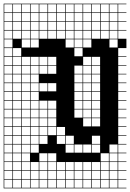

<svg xmlns="http://www.w3.org/2000/svg" viewBox="-20 -785 707 1043"><path d="M0 238.1V-765.1H666.7V-761.9H622.2V-717.5H666.7V-714.3H622.2V-669.8H666.7V-666.7H622.2V-622.2H666.7V-619H622.2V-574.6H666.7V-523.8H622.2V-479.4H666.7V-476.2H622.2V-431.7H666.7V-428.6H622.2V-384.1H666.7V-381H622.2V-336.5H666.7V-333.3H622.2V-288.9H666.7V-285.7H622.2V-241.3H666.7V-238.1H622.2V-193.7H666.7V-190.5H622.2V-146H666.7V-142.9H622.2V-98.4H666.7V-95.2H622.2V-50.8H666.7V-47.6H622.2V-3.2H666.7V0H622.2V44.4H666.7V47.6H622.2V92.1H666.7V95.2H622.2V139.7H666.7V142.9H622.2V187.3H666.7V190.5H622.2V234.9H666.7V238.1ZM574.6 -717.5H619V-761.9H574.6ZM98.4 -717.5H142.9V-761.9H98.4ZM146 -717.5H190.5V-761.9H146ZM50.8 -717.5H95.2V-761.9H50.8ZM527 -717.5H571.4V-761.9H527ZM193.7 -717.5H238.1V-761.9H193.7ZM241.3 -717.5H285.7V-761.9H241.3ZM288.9 -717.5H333.3V-761.9H288.9ZM479.4 -717.5H523.8V-761.9H479.4ZM336.5 -717.5H381V-761.9H336.5ZM3.2 -717.5H47.6V-761.9H3.2ZM384.1 -717.5H428.6V-761.9H384.1ZM431.7 -717.5H476.2V-761.9H431.7ZM431.7 -669.8H476.2V-714.3H431.7ZM241.3 -669.8H285.7V-714.3H241.3ZM98.4 -669.8H142.9V-714.3H98.4ZM574.6 -669.8H619V-714.3H574.6ZM146 -669.8H190.5V-714.3H146ZM193.7 -669.8H238.1V-714.3H193.7ZM3.2 -669.8H47.6V-714.3H3.2ZM50.8 -669.8H95.2V-714.3H50.8ZM384.1 -669.8H428.6V-714.3H384.1ZM527 -669.8H571.4V-714.3H527ZM288.9 -669.8H333.3V-714.3H288.9ZM479.4 -669.8H523.8V-714.3H479.4ZM336.5 -669.8H381V-714.3H336.5ZM336.5 -622.2H381V-666.7H336.5ZM288.9 -622.2H333.3V-666.7H288.9ZM527 -622.2H571.4V-666.7H527ZM431.7 -622.2H476.2V-666.7H431.7ZM241.3 -622.2H285.7V-666.7H241.3ZM384.1 -622.2H428.6V-666.7H384.1ZM50.8 -622.2H95.2V-666.7H50.8ZM479.4 -622.2H523.8V-666.7H479.4ZM3.2 -622.2H47.6V-666.7H3.2ZM193.7 -622.2H238.1V-666.7H193.7ZM574.6 -622.2H619V-666.7H574.6ZM146 -622.2H190.5V-666.7H146ZM98.4 -622.2H142.9V-666.7H98.4ZM336.5 -574.6H381V-619H336.5ZM527 -574.6H571.4V-619H527ZM384.1 -574.6H428.6V-619H384.1ZM288.9 -574.6H333.3V-619H288.9ZM241.3 -574.6H285.7V-619H241.3ZM50.8 -574.6H95.2V-619H50.8ZM574.6 -574.6H619V-619H574.6ZM193.7 -574.6H238.1V-619H193.7ZM3.2 -574.6H47.6V-619H3.2ZM146 -574.6H190.5V-619H146ZM479.4 -574.6H523.8V-619H479.4ZM431.7 -574.6H476.2V-619H431.7ZM98.4 -574.6H142.9V-619H98.4ZM47.6 -571.4H3.2V-527H47.6ZM336.5 -527H381V-571.4H336.5ZM98.4 -527H142.9V-571.4H98.4ZM574.6 -527H619V-571.4H574.6ZM431.7 -527H476.2V-571.4H431.7ZM384.1 -527H428.6V-571.4H384.1ZM146 -527H190.5V-571.4H146ZM3.2 -479.4H47.6V-523.8H3.2ZM384.1 -479.4H428.6V-523.8H384.1ZM50.8 -479.4H95.2V-523.8H50.8ZM98.4 -431.7H142.9V-476.2H98.4ZM479.4 -431.7H523.8V-476.2H479.4ZM3.2 -431.7H47.6V-476.2H3.2ZM431.7 -431.7H476.2V-476.2H431.7ZM50.8 -431.7H95.2V-476.2H50.8ZM241.3 -431.7H285.7V-476.2H241.3ZM146 -431.7H190.5V-476.2H146ZM193.7 -431.7H238.1V-476.2H193.7ZM98.4 -384.1H142.9V-428.6H98.4ZM479.4 -384.1H523.8V-428.6H479.4ZM3.2 -384.1H47.6V-428.6H3.2ZM431.7 -384.1H476.2V-428.6H431.7ZM384.1 -384.1H428.6V-428.6H384.1ZM50.8 -384.1H95.2V-428.6H50.8ZM241.3 -384.1H285.7V-428.6H241.3ZM146 -384.1H190.5V-428.6H146ZM193.7 -384.1H238.1V-428.6H193.7ZM98.4 -336.5H142.9V-381H98.4ZM384.1 -336.5H428.6V-381H384.1ZM50.8 -336.5H95.2V-381H50.8ZM3.2 -336.5H47.6V-381H3.2ZM431.7 -336.5H476.2V-381H431.7ZM146 -336.5H190.5V-381H146ZM479.4 -336.5H523.8V-381H479.4ZM50.8 -288.9H95.2V-333.3H50.8ZM193.7 -288.9H238.1V-333.3H193.7ZM3.2 -288.9H47.6V-333.3H3.2ZM384.1 -288.9H428.6V-333.3H384.1ZM98.4 -288.9H142.9V-333.3H98.4ZM479.4 -288.9H523.8V-333.3H479.4ZM241.3 -288.9H285.7V-333.3H241.3ZM431.7 -288.9H476.2V-333.3H431.7ZM146 -288.9H190.5V-333.3H146ZM50.8 -241.3H95.2V-285.7H50.8ZM3.2 -241.3H47.6V-285.7H3.2ZM479.4 -241.3H523.8V-285.7H479.4ZM384.1 -241.3H428.6V-285.7H384.1ZM431.7 -241.3H476.2V-285.7H431.7ZM146 -241.3H190.5V-285.7H146ZM98.4 -241.3H142.9V-285.7H98.4ZM50.8 -193.7H95.2V-238.1H50.8ZM193.7 -193.7H238.1V-238.1H193.7ZM479.4 -193.7H523.8V-238.1H479.4ZM431.7 -193.7H476.2V-238.1H431.7ZM384.1 -193.7H428.6V-238.1H384.1ZM98.4 -193.7H142.9V-238.1H98.4ZM241.3 -193.7H285.7V-238.1H241.3ZM146 -193.7H190.5V-238.1H146ZM3.2 -193.7H47.6V-238.1H3.2ZM241.3 -146H285.7V-190.5H241.3ZM98.4 -146H142.9V-190.5H98.4ZM3.2 -146H47.6V-190.5H3.2ZM146 -146H190.5V-190.5H146ZM479.4 -146H523.8V-190.5H479.4ZM431.7 -146H476.2V-190.5H431.7ZM193.7 -146H238.1V-190.5H193.7ZM50.8 -146H95.2V-190.5H50.8ZM384.1 -146H428.6V-190.5H384.1ZM50.8 -98.4H95.2V-142.9H50.8ZM146 -98.4H190.5V-142.9H146ZM193.7 -98.4H238.1V-142.9H193.7ZM431.7 -98.4H476.2V-142.9H431.7ZM479.4 -98.4H523.8V-142.9H479.4ZM98.4 -98.4H142.9V-142.9H98.4ZM241.3 -98.4H285.7V-142.9H241.3ZM3.2 -98.4H47.6V-142.9H3.2ZM288.9 -50.8H333.3V-95.2H288.9ZM193.7 -50.8H238.1V-95.2H193.7ZM50.8 -50.8H95.2V-95.2H50.8ZM241.3 -50.8H285.7V-95.2H241.3ZM3.2 -50.8H47.6V-95.2H3.2ZM98.4 -50.8H142.9V-95.2H98.4ZM146 -50.8H190.5V-95.2H146ZM193.7 -3.2H238.1V-47.6H193.7ZM50.8 -3.2H95.2V-47.6H50.8ZM288.9 -3.2H333.3V-47.6H288.9ZM98.4 -3.2H142.9V-47.6H98.4ZM3.2 -3.2H47.6V-47.6H3.2ZM479.4 -3.2H523.8V-47.6H479.4ZM146 -3.2H190.5V-47.6H146ZM336.5 -3.2H381V-47.6H336.5ZM50.8 44.4H95.2V0H50.8ZM3.2 44.4H47.6V0H3.2ZM479.4 44.4H523.8V0H479.4ZM431.7 44.4H476.2V0H431.7ZM336.5 44.4H381V0H336.5ZM98.4 44.4H142.9V0H98.4ZM384.1 44.4H428.6V0H384.1ZM146 44.4H190.5V0H146ZM574.6 44.4H619V0H574.6ZM3.2 92.1H47.6V47.6H3.2ZM98.4 92.1H142.9V47.6H98.4ZM241.3 92.1H285.7V47.6H241.3ZM527 92.1H571.4V47.6H527ZM50.8 92.1H95.2V47.6H50.8ZM193.7 92.1H238.1V47.6H193.7ZM574.6 92.1H619V47.6H574.6ZM241.3 139.7H285.7V95.2H241.3ZM3.2 139.7H47.6V95.2H3.2ZM146 139.7H190.5V95.2H146ZM431.7 139.7H476.2V95.2H431.7ZM193.7 139.7H238.1V95.2H193.7ZM98.4 139.7H142.9V95.2H98.4ZM479.4 139.7H523.8V95.2H479.4ZM574.6 139.7H619V95.2H574.6ZM527 139.7H571.4V95.2H527ZM288.9 139.7H333.3V95.2H288.9ZM336.5 139.7H381V95.2H336.5ZM50.8 139.7H95.2V95.2H50.8ZM384.1 139.7H428.6V95.2H384.1ZM288.9 187.3H333.3V142.9H288.9ZM384.1 187.3H428.6V142.9H384.1ZM50.8 187.3H95.2V142.9H50.8ZM336.5 187.3H381V142.9H336.5ZM527 187.3H571.4V142.9H527ZM241.3 187.3H285.7V142.9H241.3ZM98.4 187.3H142.9V142.9H98.4ZM574.6 187.3H619V142.9H574.6ZM431.7 187.3H476.2V142.9H431.7ZM479.4 187.3H523.8V142.9H479.4ZM193.7 187.3H238.1V142.9H193.7ZM146 187.3H190.5V142.9H146ZM3.2 187.3H47.6V142.9H3.2ZM384.1 234.9H428.6V190.5H384.1ZM336.5 234.9H381V190.5H336.5ZM50.8 234.9H95.2V190.5H50.8ZM146 234.9H190.5V190.5H146ZM527 234.9H571.4V190.5H527ZM431.7 234.9H476.2V190.5H431.7ZM288.9 234.9H333.3V190.5H288.9ZM241.3 234.9H285.7V190.5H241.3ZM98.4 234.9H142.9V190.5H98.4ZM574.6 234.9H619V190.5H574.6ZM479.4 234.9H523.8V190.5H479.4ZM3.2 234.9H47.6V190.5H3.2ZM193.7 234.9H238.1V190.5H193.7Z"/></svg>

Font: Jacquard 12 Charted
Style: Regular
Weight: 400
Designer: Sarah Cadigan-Fried
Version: Version 1.000